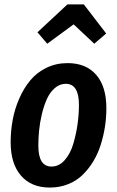

<svg xmlns="http://www.w3.org/2000/svg" viewBox="-20 -826 525 861"><path d="M191.9 -629.9 147.9 -681.2 282.2 -806.2H356L456.1 -675.8L402.8 -629.9L310.1 -716.8ZM203.1 15.1Q120.6 15.1 74.2 -38.3Q27.8 -91.8 27.8 -188Q27.8 -238.8 36.9 -288.1Q45.9 -337.4 66.2 -383.8Q86.4 -430.2 115.5 -465.3Q144.5 -500.5 187.7 -521.7Q231 -543 283.2 -543Q365.7 -543 411.4 -490.5Q457 -438 457 -340.8Q457 -299.3 450.7 -258.1Q444.3 -216.8 431.6 -176.5Q418.9 -136.2 397.9 -101.8Q377 -67.4 349.6 -41Q322.3 -14.6 284.7 0.2Q247.1 15.1 203.1 15.1ZM210.9 -79.1Q244.6 -79.1 270 -107.7Q295.4 -136.2 308.6 -180.9Q321.8 -225.6 327.9 -269.8Q334 -314 334 -356Q334 -450.2 274.9 -450.2Q247.6 -450.2 225.6 -430.9Q203.6 -411.6 190.2 -381.8Q176.8 -352.1 167.7 -314Q158.7 -275.9 155.3 -240.7Q151.9 -205.6 151.9 -172.9Q151.9 -79.1 210.9 -79.1Z"/></svg>

Font: Fira Sans Compressed Medium
Style: Italic
Weight: 500
Width: 3
Italic angle: -8°
Designer: Carrois Corporate & Edenspiekermann AG
Foundry: Carrois Corporate GbR & Edenspiekermann AG
Version: Version 4.203;PS 004.203;hotconv 1.0.88;makeotf.lib2.5.64775